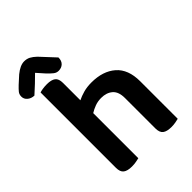

<svg xmlns="http://www.w3.org/2000/svg" viewBox="-267 -955 1078 1078"><g transform="rotate(-45 272.0 -416.0)"><path d="M193 -1Q184 1 169 4Q154 7 135 7Q100 7 83 -6Q66 -19 66 -52V-650Q74 -653 89.5 -655.5Q105 -658 124 -658Q159 -658 176 -645Q193 -632 193 -599V-461Q215 -472 243.5 -480Q272 -488 307 -488Q398 -488 452 -441Q506 -394 506 -299V-1Q498 1 482.5 4Q467 7 449 7Q413 7 396 -6Q379 -19 379 -52V-293Q379 -343 353 -365.5Q327 -388 285 -388Q258 -388 235 -379.5Q212 -371 193 -359ZM122 -750Q102 -730 78 -707Q54 -684 29 -662Q5 -663 -11 -676.5Q-27 -690 -27 -710Q-27 -727 -18 -738.5Q-9 -750 9 -767L53 -807Q92 -839 124 -839Q145 -839 161 -830.5Q177 -822 195 -805L276 -718Q276 -692 261.5 -678Q247 -664 224 -664Q208 -664 195 -674Q182 -684 162 -705Z"/></g></svg>

Font: Baloo 2 SemiBold
Style: Regular
Weight: 600
Designer: Sarang Kulkarni and Ek Type
Foundry: Ek Type
Version: Version 1.640;hotconv 1.0.111;makeotfexe 2.5.65597; ttfautoh